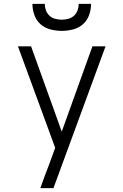

<svg xmlns="http://www.w3.org/2000/svg" viewBox="-20 -760 640 995"><path d="M189 215Q200 184 211.5 153Q223 122 235 91L266 6L73 -520H141L300 -78L459 -520H527L257 215ZM300 -600Q271 -600 241.5 -607.5Q212 -615 190 -634.5Q168 -654 158 -682.5Q148 -711 148 -740H212Q212 -723 218 -706.5Q224 -690 236.5 -678.5Q249 -667 266 -662.5Q283 -658 300 -658Q317 -658 334 -662.5Q351 -667 363.5 -678.5Q376 -690 382 -706.5Q388 -723 388 -740H452Q452 -711 442 -682.5Q432 -654 410 -634.5Q388 -615 358.5 -607.5Q329 -600 300 -600Z"/></svg>

Font: Iosevka Custom Light Extended
Style: Regular
Weight: 300
Width: 7
Monospace: yes
Designer: Belleve Invis
Foundry: Belleve Invis
Version: Version 11.2.4; ttfautohint (v1.8.4)